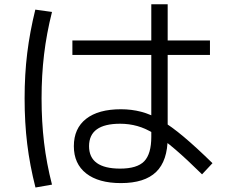

<svg xmlns="http://www.w3.org/2000/svg" viewBox="-20 -813 1040 884"><path d="M536.7 30Q433.7 30 376.8 -14.5Q320 -59 320 -140Q320 -221.7 376.5 -265.9Q433 -310 536.7 -310Q585.3 -310 629.7 -298.5Q674 -287 721.3 -259.2Q768.7 -231.4 826.2 -183Q883.7 -134.7 958.3 -61.7L910.3 -10.3Q840 -79.6 787.3 -124.8Q734.6 -170 692.6 -196Q650.7 -222 612.5 -232.6Q574.3 -243.3 533.3 -243.3Q390 -243.3 390 -140Q390 -36.7 533.3 -36.7Q611.3 -36.7 644 -70.5Q676.6 -104.4 676.6 -183.3V-793.3H752V-180Q752 -73 699 -21.5Q646 30 536.7 30ZM313.3 -560V-626.7H946.7V-560ZM143.3 50.3Q117.3 -51.7 105.3 -150Q93.3 -248.3 93.3 -360Q93.3 -470.3 105.3 -568.2Q117.3 -666 142.6 -768.7L219.4 -758Q194.4 -658.7 182.9 -562.5Q171.4 -466.3 171.4 -360Q171.4 -252.7 182.9 -156.3Q194.4 -60 219.4 37Z"/></svg>

Font: M PLUS 1 Thin
Style: Regular
Weight: 100
Designer: Coji Morishita
Foundry: UNDERFOREST DESIGN
Version: Version 1.001